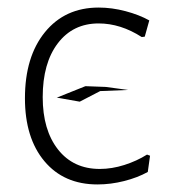

<svg xmlns="http://www.w3.org/2000/svg" viewBox="-20 -482 465 508"><path d="M46 -222Q46 -332 99 -397Q152 -462 241 -462Q276 -462 312 -452.5Q348 -443 375 -428L363 -385L355 -384Q299 -420 241 -420Q173 -420 133 -367.5Q93 -315 93 -225Q93 -138 133.5 -86.5Q174 -35 244 -35Q276 -35 309 -45.5Q342 -56 369 -73L377 -70L371 -27Q344 -12 308.5 -3Q273 6 238 6Q149 6 97.5 -55.5Q46 -117 46 -222ZM245 -241 191 -213 129 -224H131L206 -254L260 -252L319 -244Z"/></svg>

Font: Luna Sans Light
Style: Regular
Weight: 300
Designer: Juan Pablo del Peral
Foundry: Huerta Tipografica
Version: Version 2.001; ttfautohint (v1.5)